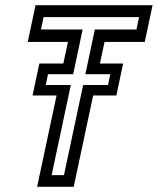

<svg xmlns="http://www.w3.org/2000/svg" viewBox="-20 -720 608 740"><path d="M123 0 198 -352H105.5L131.5 -475H224L242 -558.5H87L117 -700H568L538 -558.5H383L365 -475H454.5L428.5 -352H339L264 0ZM179 -45H226.5L300.5 -392.5H396.5L405 -434H309L345.5 -606.5H506L516 -654H148L138 -606.5H298.5L262 -434H165L156.5 -392.5H253Z"/></svg>

Font: Tourney Thin Medium
Style: Italic
Weight: 500
Italic angle: -12°
Version: Version 1.015